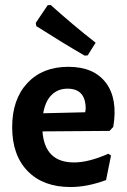

<svg xmlns="http://www.w3.org/2000/svg" viewBox="-20 -743 512 773"><path d="M184 -723Q273 -643 365 -571L333 -520L321 -519Q231 -571 126 -638L124 -651L172 -722ZM264 10Q154 10 91.5 -54Q29 -118 29 -231Q29 -343 90 -408.5Q151 -474 255 -474Q358 -474 406.5 -409.5Q455 -345 436 -232L421 -216L151 -214Q160 -89 278 -89Q337 -89 416 -124L427 -117L407 -18Q331 10 264 10ZM252 -386Q213 -386 187.5 -360.5Q162 -335 154 -287L323 -291L325 -305Q325 -386 252 -386Z"/></svg>

Font: Alegreya Sans SC
Style: Bold
Weight: 700
Designer: Juan Pablo del Peral
Foundry: Huerta Tipografica
Version: Version 2.007